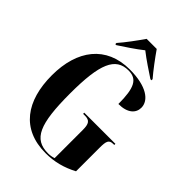

<svg xmlns="http://www.w3.org/2000/svg" viewBox="-265 -1053 1186 1186"><g transform="rotate(45 328.0 -460.5)"><path d="M186 -781V-771H195C235 -797 299 -839 344 -875C389 -839 454 -797 493 -771H502V-781C469 -819 419 -886 388 -931H300C269 -886 220 -819 186 -781ZM358 10C435 10 502 -8 570 -44V-250C570 -308 577 -326 614 -326H622V-336H350V-326H365C407 -326 419 -308 419 -254V-8C402 -2 384 0 369 0C244 0 204 -90 204 -358C204 -618 246 -714 359 -714C435 -714 461 -663 461 -523C542 -523 578 -561 578 -607C578 -671 506 -724 361 -724C154 -724 45 -578 45 -358C45 -135 147 10 358 10Z"/></g></svg>

Font: Noto Serif Display ExtraCondensed ExtraBold
Style: Regular
Weight: 800
Width: 2
Designer: Monotype Design Team
Foundry: Monotype Imaging Inc.
Version: Version 2.009